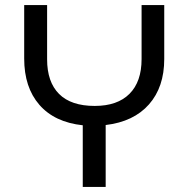

<svg xmlns="http://www.w3.org/2000/svg" viewBox="-20 -734 740 754"><path d="M305 -242Q194 -254 134.5 -322.5Q75 -391 75 -504V-714H165V-501Q165 -412 212 -365Q259 -318 352 -318Q441 -318 488.5 -365.5Q536 -413 536 -502V-714H625V-502Q625 -392 565 -324Q505 -256 395 -243V0H305Z"/></svg>

Font: Noto Sans Georgian
Style: Regular
Weight: 400
Designer: Monotype Design team
Foundry: Monotype Imaging Inc.
Version: Version 1.000